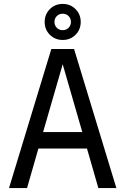

<svg xmlns="http://www.w3.org/2000/svg" viewBox="-20 -960 640 980"><path d="M26 0 242 -710H358L574 0H482L424 -202H176L118 0ZM300 -632 200 -286H400ZM300 -756Q261 -756 234.5 -782.5Q208 -809 208 -848Q208 -887 234.5 -913.5Q261 -940 300 -940Q339 -940 365.5 -913.5Q392 -887 392 -848Q392 -809 365.5 -782.5Q339 -756 300 -756ZM300 -806Q318 -806 330 -818Q342 -830 342 -848Q342 -866 330 -878Q318 -890 300 -890Q282 -890 270 -878Q258 -866 258 -848Q258 -830 270 -818Q282 -806 300 -806Z"/></svg>

Font: Geist Mono
Style: Regular
Weight: 400
Monospace: yes
Designer: Basement.studio, Andrés Briganti, Mateo Zaragoza
Foundry: Basement.studio, Vercel, Andrés Briganti, Guido Ferreyra, Mateo Zaragoza
Version: Version 1.500; ttfautohint (v1.8.4.7-5d5b)